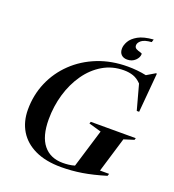

<svg xmlns="http://www.w3.org/2000/svg" viewBox="-166 -1069 1095 1209"><g transform="rotate(20 381.5 -465.0)"><path d="M382 -16.5Q401.5 -16.5 421.2 -18.8Q441 -21 461 -27L539 -283.5L455.5 -307.5L460 -320H761.5L757.5 -307.5L690.5 -286.5L619.5 -51.5H680.5L675.5 -36.5Q589.5 -10.5 520 0.8Q450.5 12 381.5 12Q277.5 12 206.2 -21.8Q135 -55.5 98.2 -116.2Q61.5 -177 61.5 -258Q61.5 -355.5 98.2 -440.8Q135 -526 202 -590.2Q269 -654.5 360.5 -690.8Q452 -727 561 -727Q625.5 -727 685 -714.5L740.5 -747.5H747.5L724.5 -483.5H708.5L663 -650.5Q637.5 -677 609 -686.8Q580.5 -696.5 546.5 -696.5Q468.5 -696.5 405.5 -659.2Q342.5 -622 297.8 -558Q253 -494 229.2 -413Q205.5 -332 205.5 -244.5Q205.5 -131 251.8 -73.8Q298 -16.5 382 -16.5ZM615 -830.5Q615 -807 593.8 -786.8Q572.5 -766.5 540.5 -766.5Q515.5 -766.5 501 -780.5Q486.5 -794.5 486.5 -820.5Q486.5 -843.5 501.5 -870Q516.5 -896.5 553 -917Q589.5 -937.5 655 -942.5L649 -923Q602 -919.5 582.2 -903.8Q562.5 -888 562.5 -870.5Q562.5 -855 575.5 -848.2Q588.5 -841.5 601.8 -838.5Q615 -835.5 615 -830.5Z"/></g></svg>

Font: Newsreader 72pt SemiBold
Style: Italic
Weight: 600
Italic angle: -17°
Designer: Hugues Gentile
Foundry: Production Type
Version: Version 1.003; ttfautohint (v1.8.3)